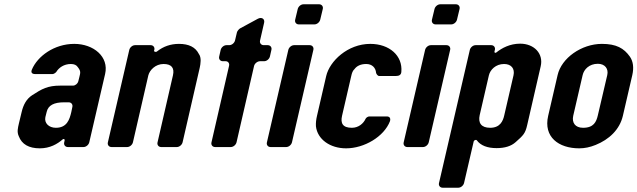

<svg xmlns="http://www.w3.org/2000/svg" viewBox="-20 -687 2978 897"><path d="M282 -31 280 -22C277 -10 285 0 297 0H370C382 0 394 -10 397 -22L471 -341C490 -422 417 -482 327 -482C233 -482 155 -424 129 -362C123 -348 130 -341 144 -341H226C231 -341 240 -347 243 -351C255 -371 279 -388 311 -388C327 -388 337 -383 343 -374C358 -355 356 -348 351 -328L346 -308C343 -296 332 -287 321 -287H262C203 -287 176 -272 130 -242C104 -225 89 -198 81 -163L68 -109C64 -90 58 -71 68 -50C82 -13 115 6 166 6C213 6 248 -14 273 -36C278 -40 283 -37 282 -31ZM279 -209H301C313 -209 321 -199 318 -187L313 -163C305 -129 293 -90 241 -90C208 -90 186 -112 192 -140L198 -164C205 -195 232 -209 279 -209Z M909 -435C893 -467 862 -482 816 -482C777 -482 743 -470 714 -447C708 -442 698 -445 700 -452L701 -454C704 -466 696 -476 684 -476H611C599 -476 587 -466 584 -454L484 -22C481 -10 489 0 501 0H574C586 0 598 -10 601 -22L673 -335C679 -359 706 -388 744 -388C781 -388 796 -370 788 -335L716 -22C713 -10 721 0 733 0H806C818 0 830 -10 833 -22L913 -370C917 -388 922 -418 909 -435Z M985 0H1058C1070 0 1082 -10 1085 -22L1167 -379C1170 -391 1183 -401 1195 -401H1214C1226 -401 1238 -411 1241 -423L1248 -454C1251 -466 1243 -476 1231 -476H1212C1200 -476 1192 -486 1195 -498L1214 -581C1218 -599 1202 -609 1184 -599L1101 -554C1096 -551 1088 -541 1087 -536L1078 -498C1075 -486 1063 -476 1051 -476H1038C1026 -476 1014 -466 1011 -454L1004 -423C1001 -411 1009 -401 1021 -401H1034C1046 -401 1053 -391 1050 -379L968 -22C965 -10 973 0 985 0Z M1244 0H1317C1329 0 1341 -10 1344 -22L1444 -454C1447 -466 1439 -476 1427 -476H1354C1342 -476 1330 -466 1327 -454L1227 -22C1224 -10 1232 0 1244 0ZM1376 -573H1449C1461 -573 1473 -583 1476 -595L1488 -645C1491 -657 1483 -667 1471 -667H1398C1386 -667 1374 -657 1371 -645L1359 -595C1356 -583 1364 -573 1376 -573Z M1624 -90C1581 -90 1570 -111 1578 -146L1621 -332C1624 -346 1628 -357 1636 -364C1647 -379 1665 -388 1691 -388C1719 -388 1735 -370 1737 -347C1738 -341 1745 -332 1751 -332H1830C1844 -332 1854 -337 1855 -351C1862 -427 1799 -482 1710 -482C1604 -482 1520 -401 1504 -332L1461 -146C1457 -129 1455 -113 1456 -97C1463 -36 1522 6 1597 6C1681 6 1774 -48 1802 -121C1806 -135 1800 -143 1787 -143H1705C1699 -143 1690 -137 1688 -132C1678 -110 1655 -90 1624 -90Z M1883 0H1956C1968 0 1980 -10 1983 -22L2083 -454C2086 -466 2078 -476 2066 -476H1993C1981 -476 1969 -466 1966 -454L1866 -22C1863 -10 1871 0 1883 0ZM2015 -573H2088C2100 -573 2112 -583 2115 -595L2127 -645C2130 -657 2122 -667 2110 -667H2037C2025 -667 2013 -657 2010 -645L1998 -595C1995 -583 2003 -573 2015 -573Z M2290 -446 2292 -454C2295 -466 2287 -476 2275 -476H2202C2190 -476 2178 -466 2175 -454L2031 168C2028 180 2036 190 2048 190H2121C2133 190 2145 180 2148 168L2193 -26C2195 -33 2205 -36 2208 -31C2226 -7 2257 5 2300 5C2338 5 2368 -4 2389 -23C2425 -55 2434 -63 2443 -103L2506 -377C2520 -436 2476 -483 2410 -483C2363 -483 2325 -463 2299 -442C2294 -438 2289 -441 2290 -446ZM2335 -388C2369 -388 2386 -366 2379 -335L2336 -149C2330 -121 2316 -90 2270 -90C2228 -90 2213 -113 2221 -149L2264 -335C2270 -361 2296 -388 2335 -388Z M2686 6C2711 6 2736 1 2763 -10C2825 -35 2875 -81 2890 -146L2934 -336C2942 -371 2938 -400 2923 -422C2895 -462 2859 -482 2792 -482C2697 -482 2603 -416 2585 -336L2541 -146C2518 -47 2590 6 2686 6ZM2773 -389C2806 -389 2824 -366 2817 -336L2773 -148C2766 -118 2754 -90 2704 -90C2667 -90 2651 -114 2658 -146L2702 -336C2708 -363 2733 -389 2773 -389Z"/></svg>

Font: DIN Rundschrift
Style: BreitKursiv
Weight: 400
Width: 7
Version: Version 1.027